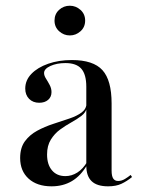

<svg xmlns="http://www.w3.org/2000/svg" viewBox="-20 -636 496 667"><path d="M279.8 -207.3V-334.7Q279.8 -377.4 262.5 -397.2Q245.2 -416.9 207.3 -416.9Q177.4 -416.9 155.2 -406.9Q133.1 -396.8 133.1 -382.3Q133.1 -373.4 139.5 -363.3Q146 -353.2 152.4 -341.1Q158.9 -329 158.9 -316.1Q158.9 -299.2 147.2 -289.1Q135.5 -279 116.1 -279Q94.4 -279 81 -292.7Q67.7 -306.5 67.7 -328.2Q67.7 -357.3 89.1 -379.4Q110.5 -401.6 147.2 -414.5Q183.9 -427.4 229.8 -427.4Q304 -427.4 335.9 -392.3Q367.7 -357.3 367.7 -276.6V-207.3ZM158.9 11.3Q108.9 11.3 79.4 -15.3Q50 -41.9 50 -87.1Q50 -122.6 66.5 -145.2Q83.1 -167.7 109.3 -181.9Q135.5 -196 164.9 -205.6Q194.4 -215.3 221 -224.2Q247.6 -233.1 264.1 -245.6Q280.6 -258.1 280.6 -278.2L281.5 -261.3Q278.2 -245.2 262.9 -233.5Q247.6 -221.8 227.8 -210.9Q208.1 -200 188.7 -185.9Q169.4 -171.8 156.5 -150.8Q143.5 -129.8 143.5 -99.2Q143.5 -64.5 160.5 -44.4Q177.4 -24.2 207.3 -24.2Q229 -24.2 248.8 -36.7Q268.5 -49.2 283.1 -74.2V-63.7Q260.5 -25 229.8 -6.9Q199.2 11.3 158.9 11.3ZM367.7 -43.5Q367.7 -24.2 373.4 -15.7Q379 -7.3 390.3 -7.3Q402.4 -7.3 413.7 -14.1Q425 -21 433.9 -28.2L438.7 -21Q421 -6.5 402 2.4Q383.1 11.3 355.6 11.3Q316.9 11.3 298.4 -6.5Q279.8 -24.2 279.8 -60.5V-207.3H367.7ZM222.6 -512.9Q201.6 -512.9 185.5 -527.4Q169.4 -541.9 169.4 -564.5Q169.4 -587.1 185.1 -601.6Q200.8 -616.1 222.6 -616.1Q243.5 -616.1 259.7 -601.6Q275.8 -587.1 275.8 -564.5Q275.8 -541.9 259.7 -527.4Q243.5 -512.9 222.6 -512.9Z"/></svg>

Font: Playfair 144pt SemiCondensed Medium
Style: Regular
Weight: 500
Width: 4
Designer: Claus Eggers Sørensen
Foundry: Claus Eggers Sørensen
Version: Version 2.203